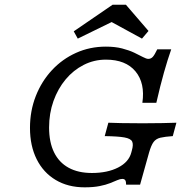

<svg xmlns="http://www.w3.org/2000/svg" viewBox="-20 -779 781 810"><path d="M337.1 11.3Q266.9 11.3 214.9 -19.8Q162.9 -50.8 134.7 -107.3Q106.5 -163.7 106.5 -239.5Q106.5 -311.3 131 -373.8Q155.6 -436.3 199.2 -483.1Q242.7 -529.8 300.8 -556Q358.9 -582.3 426.6 -582.3Q465.3 -582.3 495.2 -574.6Q525 -566.9 546.8 -556.5Q568.5 -546 583.1 -538.3Q597.6 -530.6 605.6 -530.6Q616.9 -530.6 624.6 -539.1Q632.3 -547.6 643.5 -571H702.4Q687.1 -527.4 671.8 -473.4Q656.5 -419.4 639.5 -345.2H580.6Q592.7 -428.2 551.6 -477.8Q510.5 -527.4 426.6 -527.4Q376.6 -527.4 333.1 -505.2Q289.5 -483.1 256.9 -444Q224.2 -404.8 205.6 -352.8Q187.1 -300.8 187.1 -241.1Q187.1 -179 208.1 -136.3Q229 -93.5 269.4 -71.4Q309.7 -49.2 367.7 -49.2Q433.1 -49.2 478.2 -72.2Q523.4 -95.2 533.9 -135.5L536.3 -144.4Q543.5 -169.4 537.5 -181.9Q531.5 -194.4 504.8 -199.2Q478.2 -204 421.8 -204.8L437.1 -261.3Q454 -260.5 491.1 -259.7Q528.2 -258.9 582.3 -258.9Q630.6 -258.9 665.3 -259.7Q700 -260.5 724.2 -261.3L708.9 -204.8Q675 -202.4 656.5 -198Q637.9 -193.5 627.8 -179.8Q617.7 -166.1 608.9 -135.5L571 0H512.1Q512.1 -12.9 508.5 -18.5Q504.8 -24.2 496 -24.2Q487.1 -24.2 475 -19Q462.9 -13.7 444.8 -6.5Q426.6 0.8 400.4 6Q374.2 11.3 337.1 11.3ZM308.1 -616.1 291.1 -646.8 454.8 -758.9H511.3L606.5 -648.4L579 -616.1L419.4 -703.2H486.3Z"/></svg>

Font: Playfair 5pt SemiExpanded Light
Style: Italic
Weight: 300
Width: 6
Italic angle: -15.6°
Designer: Claus Eggers Sørensen
Foundry: Claus Eggers Sørensen
Version: Version 2.203